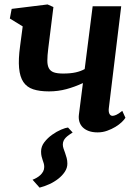

<svg xmlns="http://www.w3.org/2000/svg" viewBox="-20 -588 623 867"><path d="M165.5 96.2Q165.5 73.2 180.4 54Q195.3 34.7 215.6 20.3Q235.8 5.9 256.1 -2.7Q276.4 -11.2 287.1 -12.2L308.1 10.3Q299.8 15.6 291.7 21.2Q283.7 26.9 277.3 33.2Q271 39.6 267.3 47.4Q263.7 55.2 263.7 64.9Q263.7 73.2 266.8 82.5Q270 91.8 273.9 102.5Q277.8 113.3 281 125.2Q284.2 137.2 284.2 150.9Q284.2 170.4 272.7 187.7Q261.2 205.1 243.2 219.2Q225.1 233.4 202.6 243.7Q180.2 253.9 158.7 259.3L127 223.6Q136.2 220.2 145.5 214.8Q154.8 209.5 162.4 202.4Q169.9 195.3 174.8 186.3Q179.7 177.2 179.7 166Q179.7 156.7 177.5 149.7Q175.3 142.6 172.6 134.8Q169.9 127 167.7 117.9Q165.5 108.9 165.5 96.2ZM201.2 -175.3Q158.7 -175.3 129.9 -184.8Q101.1 -194.3 85.4 -217.8Q69.8 -241.2 66.2 -280.8Q62.5 -320.3 70.8 -380.4L82.5 -468.8L24.4 -504.4L32.7 -547.9L194.8 -567.9L221.2 -556.2L197.8 -368.2Q193.8 -335.9 193.8 -314.2Q193.8 -292.5 200.9 -279.5Q208 -266.6 223.4 -261.2Q238.8 -255.9 265.1 -255.9Q298.3 -255.9 322 -261.2Q345.7 -266.6 361.8 -275.9L362.3 -275.4L398.4 -559.6H527.3L471.7 -102.1Q469.2 -84.5 473.9 -74.7Q478.5 -64.9 488.3 -64.9Q494.6 -64.9 504.9 -69.3Q515.1 -73.7 532.2 -87.4L546.4 -56.2Q541.5 -47.9 529.8 -36.6Q518.1 -25.4 501.2 -15.1Q484.4 -4.9 463.9 2.4Q443.4 9.8 420.9 9.8Q397.9 9.8 381.1 3.7Q364.3 -2.4 353.5 -13.2Q342.8 -23.9 338.4 -38.8Q334 -53.7 336.4 -71.3L354.5 -212.9Q317.9 -195.8 279.8 -185.5Q241.7 -175.3 201.2 -175.3Z"/></svg>

Font: Merriweather Bold
Style: Italic
Weight: 700
Italic angle: -7°
Designer: Eben Sorkin ( eben@eyebytes.com )
Foundry: Eben Sorkin ( eben@eyebytes.com )
Version: Version 1.5; ttfautohint (v0.97) -l 13 -r 13 -G 200 -x 24 -f